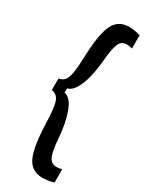

<svg xmlns="http://www.w3.org/2000/svg" viewBox="-210 -747 689 884"><g transform="rotate(30 134.5 -305.0)"><path d="M29 -276V-337Q47 -340 58.5 -352Q70 -364 75.5 -395.5Q81 -427 83 -490Q87 -607 111.5 -656.5Q136 -706 193 -706Q218 -706 253 -697V-626Q204 -639 188.5 -612.5Q173 -586 167 -511Q163 -463 152.5 -420.5Q142 -378 125 -350Q108 -322 86 -318V-295Q120 -288 140.5 -233.5Q161 -179 167 -99Q172 -23 189 3Q206 29 253 16V87Q236 92 220 94Q204 96 193 96Q136 96 111.5 47Q87 -2 83 -122Q81 -182 76 -214.5Q71 -247 59.5 -260Q48 -273 29 -276Z"/></g></svg>

Font: Bricolage Grotesque 12pt Condensed
Style: Regular
Weight: 400
Width: 3
Designer: Mathieu Triay
Foundry: Atelier Triay
Version: Version 1.001; ttfautohint (v1.8.4.7-5d5b);gftools[0.9.33.de